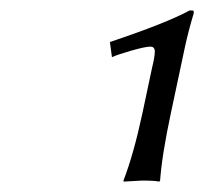

<svg xmlns="http://www.w3.org/2000/svg" viewBox="-20 -708 389 366"><path d="M251.5 -492.2 269.5 -577.1Q275.4 -601.1 275.1 -610.1Q274.9 -619.1 266.6 -619.1Q257.3 -619.1 231.4 -611.8Q205.6 -604.5 193.4 -599.1L189.5 -627.9Q297.4 -664.1 341.3 -688H347.2Q350.1 -688 349.1 -682.1Q338.9 -647.9 332.5 -618.2L305.7 -492.2Q288.6 -412.1 285.2 -363.8L283.7 -361.8Q274.9 -363.8 250.5 -363.8L215.8 -361.8L215.3 -363.8Q234.4 -412.6 251.5 -492.2Z"/></svg>

Font: Linux Biolinum O
Style: Italic
Weight: 400
Italic angle: -12°
Designer: Philipp H. Poll
Foundry: Philipp H. Poll
Version: Version 1.1.3